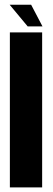

<svg xmlns="http://www.w3.org/2000/svg" viewBox="-20 -816 230 836"><path d="M23 0H163.5V-675H23ZM100.5 -701H165L115.5 -795.5H22Z"/></svg>

Font: Anybody ExtraCondensed
Style: Bold
Weight: 700
Width: 2
Version: Version 1.113;gftools[0.9.25]